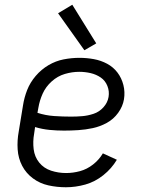

<svg xmlns="http://www.w3.org/2000/svg" viewBox="-20 -782 616 810"><path d="M258 8Q299 8 340 -3.5Q381 -15 416 -43Q451 -71 473 -108L414 -135Q398 -108 372.5 -88Q347 -68 317.5 -60Q288 -52 259 -52Q226 -52 195.5 -62Q165 -72 145.5 -96Q126 -120 122 -152.5Q118 -185 124 -218L128 -246Q158 -237 188.5 -234Q219 -231 250 -231Q280 -231 310.5 -233Q341 -235 371.5 -241.5Q402 -248 430.5 -263.5Q459 -279 478.5 -306Q498 -333 503 -363Q508 -394 500.5 -423.5Q493 -453 475.5 -476Q458 -499 432 -513Q406 -527 376 -532.5Q346 -538 315 -538Q282 -538 248.5 -531.5Q215 -525 184.5 -507Q154 -489 130.5 -461.5Q107 -434 94.5 -402Q82 -370 77 -337L59 -227Q52 -189 54.5 -151.5Q57 -114 73.5 -82.5Q90 -51 119 -29.5Q148 -8 184 0Q220 8 258 8ZM280 -290Q244 -290 208 -292.5Q172 -295 138 -306L142 -328Q147 -358 160 -387Q173 -416 198 -438.5Q223 -461 253.5 -470Q284 -479 314 -479Q339 -479 362.5 -473.5Q386 -468 405 -455Q424 -442 433 -419.5Q442 -397 438 -373Q434 -349 416.5 -329.5Q399 -310 375 -302Q351 -294 327.5 -292Q304 -290 280 -290ZM336 -570 386 -599 285 -762 225 -726Z"/></svg>

Font: Iosevka Sparkle Light
Style: Italic
Weight: 300
Italic angle: -9°
Designer: Belleve Invis
Foundry: Belleve Invis
Version: Version 4.5.0; ttfautohint (v1.8.3)